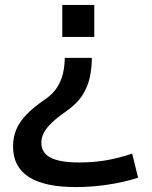

<svg xmlns="http://www.w3.org/2000/svg" viewBox="-20 -540 617 780"><path d="M353 -305Q353 -263 344.5 -224.5Q336 -186 314 -152Q292 -118 249 -88Q213 -63 191 -42Q169 -21 158.5 -1Q148 19 148 40Q148 81 185.5 100.5Q223 120 303 120Q359 120 409.5 111.5Q460 103 517 84L541 182Q485 200 419.5 210Q354 220 288 220Q33 220 33 55Q33 18 46 -13.5Q59 -45 88 -75Q117 -105 164 -137Q195 -158 212 -185Q229 -212 236 -242.5Q243 -273 243 -305ZM363 -520V-390H233V-520Z"/></svg>

Font: M PLUS 1 Medium
Style: Regular
Weight: 500
Designer: Coji Morishita
Foundry: UNDERFOREST DESIGN
Version: Version 1.001